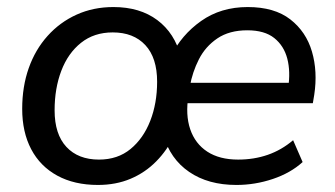

<svg xmlns="http://www.w3.org/2000/svg" viewBox="-20 -516 951 545"><path d="M258 9Q191 9 142.5 -17.5Q94 -44 68.5 -92.5Q43 -141 43 -207Q43 -270 61.5 -322.5Q80 -375 115 -414Q150 -453 197.5 -474.5Q245 -496 302 -496Q377 -496 426.5 -459Q476 -422 493 -356H465Q495 -417 551 -456.5Q607 -496 683 -496Q759 -496 804 -461Q849 -426 865.5 -369.5Q882 -313 872 -247L868 -223H494L502 -281H816L798 -267Q805 -313 795.5 -349.5Q786 -386 758.5 -408Q731 -430 682 -430Q631 -430 597 -407Q563 -384 544.5 -347.5Q526 -311 519 -271L515 -245Q506 -190 520 -149Q534 -108 568.5 -85.5Q603 -63 656 -63Q701 -63 740 -76.5Q779 -90 812 -118L839 -56Q805 -25 754.5 -8Q704 9 651 9Q571 9 517 -28Q463 -65 444 -132H475Q455 -90 423.5 -58Q392 -26 350.5 -8.5Q309 9 258 9ZM261 -63Q314 -63 350.5 -93Q387 -123 406.5 -173Q426 -223 426 -284Q426 -352 392.5 -388Q359 -424 300 -424Q247 -424 210 -394.5Q173 -365 154 -315Q135 -265 135 -203Q135 -135 168.5 -99Q202 -63 261 -63Z"/></svg>

Font: Nunito Sans 12pt ExtraLight 12pt Medium
Style: Italic
Weight: 500
Italic angle: -9°
Version: Version 3.101;gftools[0.9.27]